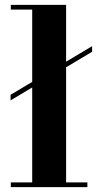

<svg xmlns="http://www.w3.org/2000/svg" viewBox="-20 -770 404 790"><path d="M23.5 -357V-380L359 -580V-557ZM252 -750V-19.5H339.5V0H24.5V-19.5H112.5V-730.5H24.5V-750Z"/></svg>

Font: Bodoni Moda
Style: Bold
Weight: 700
Designer: Owen Earl
Foundry: indestructible type
Version: Version 2.005